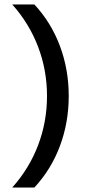

<svg xmlns="http://www.w3.org/2000/svg" viewBox="-20 -736 405 866"><path d="M290 -303Q290 -184 250.5 -78Q211 28 135 110H35Q112 24 152 -81.5Q192 -187 192 -303Q192 -419 152 -524.5Q112 -630 35 -716H135Q211 -634 250.5 -528Q290 -422 290 -303Z"/></svg>

Font: MedMera Sans Display
Style: Regular
Weight: 500
Designer: Kasper Nordkvist
Foundry: UNCUT.wtf
Version: Version 1.300